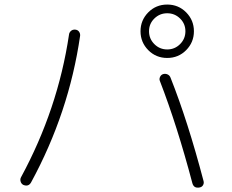

<svg xmlns="http://www.w3.org/2000/svg" viewBox="-20 -827 1040 860"><path d="M786.6 -744.1Q762.7 -767.6 729 -767.6Q695.3 -767.6 671.4 -744.1Q647.5 -720.7 647.5 -687Q647.5 -653.3 671.4 -629.4Q695.3 -605.5 729 -605.5Q762.7 -605.5 786.6 -629.4Q810.5 -653.3 810.5 -687Q810.5 -720.7 786.6 -744.1ZM814 -602.5Q779.3 -567.4 729 -567.4Q678.7 -567.4 644 -602.5Q609.4 -637.7 609.4 -687Q609.4 -736.3 644 -771.5Q678.7 -806.6 729 -806.6Q779.3 -806.6 814 -771.5Q848.6 -736.3 848.6 -687Q848.6 -637.7 814 -602.5ZM744.1 -478.5Q821.3 -284.2 891.6 -16.6Q894.5 -6.8 889.6 2Q884.8 10.7 874 12.7Q848.6 17.6 841.8 -5.9Q773.4 -264.6 696.3 -463.9Q692.4 -472.7 696.8 -482.4Q701.2 -492.2 710.9 -495.1Q720.7 -498 730.5 -493.7Q740.2 -489.3 744.1 -478.5ZM84 1Q75.2 -3.9 72.3 -14.2Q69.3 -24.4 74.2 -33.2Q239.3 -337.9 289.1 -671.9Q290 -681.6 297.9 -688.5Q305.7 -695.3 316.9 -694.3Q328.1 -693.4 334 -685.1Q339.8 -676.8 338.9 -667Q289.1 -322.3 119.1 -9.8Q107.4 10.7 84 1Z"/></svg>

Font: Rounded-X Mgen+ 1m light
Style: Regular
Weight: 200
Designer: [Source Han Sans]
Ryoko NISHIZUKA  (kana & ideographs); Paul D. Hunt (Latin, Greek & Cyrillic); Wenlong ZHANG  (bopomofo
Version: Version 1.059.20150602